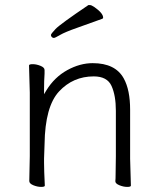

<svg xmlns="http://www.w3.org/2000/svg" viewBox="-20 -728 628 754"><path d="M491 -105 494 1Q494 6 479.5 6Q465 6 449 -0.5Q433 -7 433 -16V-17Q434 -25 434 -44L435 -115V-293Q435 -353 418 -390.5Q401 -428 348 -428Q267 -428 212 -369Q157 -310 155 -162Q154 -129 153 -105V-89Q153 -59 156 1Q156 6 141.5 6Q127 6 111 -0.5Q95 -7 95 -17L97 -115V-364L94 -471Q94 -476 108.5 -476Q123 -476 139 -469.5Q155 -463 155 -453V-439Q153 -411 153 -376V-358L162 -373Q194 -425 244 -452.5Q294 -480 344 -480Q433 -480 466 -420Q491 -375 491 -297ZM155 -439ZM381 -654Q332 -636 283.5 -619Q235 -602 215.5 -590.5Q196 -579 191.5 -579Q187 -579 183.5 -582.5Q180 -586 180 -590.5Q180 -595 198 -614Q216 -633 327 -708H334Q339 -708 351 -700Q385 -676 385 -659Q385 -655 381 -654Z"/></svg>

Font: LXGW WenKai Light
Style: Regular
Weight: 300
Designer: LXGW / Fontworks Inc.
Foundry: LXGW / Fontworks Inc.
Version: Version 1.501; October 10, 2024